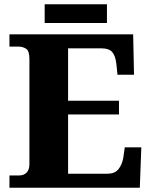

<svg xmlns="http://www.w3.org/2000/svg" viewBox="-20 -874 705 894"><path d="M24 0V-57H68Q91 -57 104 -70.5Q117 -84 117 -110V-599Q117 -637 101.5 -647Q86 -657 66 -657H24V-714H600L604 -526H527L522 -575Q518 -613 503 -631Q488 -649 451 -649H297V-405H534V-341H297V-65H479Q514 -65 531 -85.5Q548 -106 554 -139L561 -188H638L631 0ZM188 -767V-854H478V-767Z"/></svg>

Font: Noto Serif ExtraBold
Style: Regular
Weight: 800
Designer: Monotype Design Team
Foundry: Monotype Imaging Inc.
Version: Version 2.014